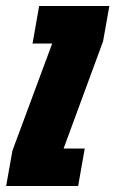

<svg xmlns="http://www.w3.org/2000/svg" viewBox="-66 -620 384 640"><path d="M-45.5 0 -24.5 -118 108 -475H42.5L64.5 -600H298.5L277.5 -482L146 -125H216.5L194.5 0Z"/></svg>

Font: Anybody UltraCondensed Black
Style: Italic
Weight: 900
Width: 1
Italic angle: -10°
Designer: Tyler Finck
Foundry: Etcetera Type Company
Version: Version 1.010; ttfautohint (v1.8.3) -l 8 -r 50 -G 200 -x 14 